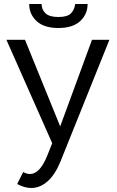

<svg xmlns="http://www.w3.org/2000/svg" viewBox="-20 -721 585 960"><path d="M136 219Q103 219 66 199L96 139Q113 149 130 149Q179 149 216 58L241 -5L12 -522H105L281 -89L440 -522H527L283 85Q256 152 218 185.5Q180 219 136 219ZM272 -581Q200 -581 163 -615.5Q126 -650 126 -701H188Q188 -673 207.5 -654.5Q227 -636 272 -636Q316 -636 334 -653.5Q352 -671 356 -701H418Q418 -650 381 -615.5Q344 -581 272 -581Z"/></svg>

Font: Raleway Medium
Style: Regular
Weight: 500
Designer: Matt McInerney, Pablo Impallari, Rodrigo Fuenzalida
Foundry: Matt McInerney, Pablo Impallari, Rodrigo Fuenzalida
Version: Version 4.026